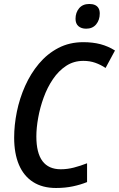

<svg xmlns="http://www.w3.org/2000/svg" viewBox="-20 -937 599 967"><path d="M262.2 9.8Q193.8 9.8 146.7 -20.3Q99.6 -50.3 75.4 -107.2Q51.3 -164.1 51.3 -243.7Q51.3 -307.1 64.9 -374.3Q78.6 -441.4 106.4 -503.9Q134.3 -566.4 176 -616.2Q217.8 -666 273.7 -695.3Q329.6 -724.6 399.4 -724.6Q447.3 -724.6 486.1 -714.4Q524.9 -704.1 559.1 -682.6L511.7 -594.7Q486.8 -611.3 459.7 -620.8Q432.6 -630.4 399.9 -630.4Q351.1 -630.4 313 -605.2Q274.9 -580.1 246.6 -538.3Q218.3 -496.6 200 -446Q181.6 -395.5 172.4 -344.2Q163.1 -293 163.1 -249.5Q163.1 -167 193.8 -125.7Q224.6 -84.5 286.1 -84.5Q318.8 -84.5 352.1 -93Q385.3 -101.6 418.5 -114.7V-20Q386.2 -6.8 347.2 1.5Q308.1 9.8 262.2 9.8ZM414.1 -792.5Q389.6 -792.5 375 -805.2Q360.4 -817.9 360.4 -842.3Q360.4 -873.5 378.4 -895.3Q396.5 -917 429.7 -917Q446.3 -917 458 -911.9Q469.7 -906.7 476.1 -896Q482.4 -885.3 482.4 -868.7Q482.4 -836.4 464.4 -814.5Q446.3 -792.5 414.1 -792.5Z"/></svg>

Font: Open Sans SemiCondensed SemiBold
Style: Italic
Weight: 600
Width: 4
Italic angle: -12°
Designer: Monotype Design Team
Foundry: Monotype Imaging Inc.
Version: Version 3.000